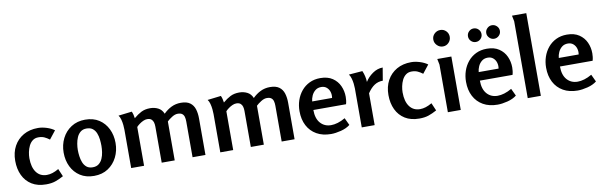

<svg xmlns="http://www.w3.org/2000/svg" viewBox="-50 -1258 5531 1759"><g transform="rotate(-10 2716.0 -378.5)"><path d="M283 -510Q320 -510 362 -497Q404 -484 434 -462L374 -386Q350 -404 327 -414.5Q304 -425 272 -425Q240 -425 218 -408Q196 -391 183 -364Q170 -337 164 -307Q158 -277 158 -251Q158 -166 193 -119Q228 -72 290 -72Q316 -72 343 -80.5Q370 -89 401 -107L432 -35Q390 -12 354 0Q318 12 269 12Q190 12 136 -21.5Q82 -55 54 -114Q26 -173 26 -249Q26 -327 58 -385.5Q90 -444 147.5 -477Q205 -510 283 -510Z M715 12Q640 12 586.5 -22.5Q533 -57 504.5 -115.5Q476 -174 476 -246Q476 -318 506 -378Q536 -438 591.5 -474Q647 -510 721 -510Q797 -510 850 -475.5Q903 -441 931.5 -382.5Q960 -324 960 -252Q960 -180 930 -120Q900 -60 845.5 -24Q791 12 715 12ZM716 -68Q751 -68 773 -85.5Q795 -103 807 -130.5Q819 -158 823.5 -189.5Q828 -221 828 -248Q828 -276 824.5 -307.5Q821 -339 810 -366.5Q799 -394 777.5 -411Q756 -428 720 -428Q686 -428 664 -410Q642 -392 630 -364Q618 -336 613 -305Q608 -274 608 -248Q608 -221 612 -190Q616 -159 627 -131Q638 -103 659.5 -85.5Q681 -68 716 -68Z M1156 -508Q1163 -493 1167 -476.5Q1171 -460 1173 -444Q1208 -474 1243 -492Q1278 -510 1326 -510Q1367 -510 1400.5 -493Q1434 -476 1450 -437Q1484 -471 1524 -490.5Q1564 -510 1612 -510Q1667 -510 1697.5 -487.5Q1728 -465 1740 -426.5Q1752 -388 1752 -339V0H1632V-332Q1632 -357 1627 -375.5Q1622 -394 1608 -405Q1594 -416 1566 -416Q1541 -416 1512 -397.5Q1483 -379 1466 -362V0H1345V-335Q1345 -357 1340 -375Q1335 -393 1321.5 -404.5Q1308 -416 1282 -416Q1265 -416 1246 -407.5Q1227 -399 1210 -386.5Q1193 -374 1181 -361V0H1061V-356Q1061 -374 1058.5 -400.5Q1056 -427 1049 -453Q1042 -479 1030 -493Z M1985 -508Q1992 -493 1996 -476.5Q2000 -460 2002 -444Q2037 -474 2072 -492Q2107 -510 2155 -510Q2196 -510 2229.5 -493Q2263 -476 2279 -437Q2313 -471 2353 -490.5Q2393 -510 2441 -510Q2496 -510 2526.5 -487.5Q2557 -465 2569 -426.5Q2581 -388 2581 -339V0H2461V-332Q2461 -357 2456 -375.5Q2451 -394 2437 -405Q2423 -416 2395 -416Q2370 -416 2341 -397.5Q2312 -379 2295 -362V0H2174V-335Q2174 -357 2169 -375Q2164 -393 2150.5 -404.5Q2137 -416 2111 -416Q2094 -416 2075 -407.5Q2056 -399 2039 -386.5Q2022 -374 2010 -361V0H1890V-356Q1890 -374 1887.5 -400.5Q1885 -427 1878 -453Q1871 -479 1859 -493Z M2909 -511Q2978 -511 3022.5 -481Q3067 -451 3088.5 -403.5Q3110 -356 3110 -302Q3110 -286 3108 -268.5Q3106 -251 3101 -234H2797Q2797 -154 2835 -111.5Q2873 -69 2934 -69Q2963 -69 2996.5 -79Q3030 -89 3066 -110L3098 -42Q3064 -15 3012.5 -2Q2961 11 2920 11Q2842 11 2786 -21Q2730 -53 2700 -110.5Q2670 -168 2670 -245Q2670 -298 2686 -345.5Q2702 -393 2733 -430.5Q2764 -468 2808.5 -489.5Q2853 -511 2909 -511ZM2904 -429Q2871 -429 2848.5 -411Q2826 -393 2814 -366Q2802 -339 2800 -313H2985Q2990 -342 2982 -368.5Q2974 -395 2954 -412Q2934 -429 2904 -429Z M3301 -507Q3323 -457 3325 -402Q3350 -444 3395 -475.5Q3440 -507 3490 -507L3470 -388Q3426 -388 3391.5 -365.5Q3357 -343 3326 -296V0H3206V-363Q3206 -382 3203 -407.5Q3200 -433 3193 -457Q3186 -481 3174 -497Z M3755 -510Q3792 -510 3834 -497Q3876 -484 3906 -462L3846 -386Q3822 -404 3799 -414.5Q3776 -425 3744 -425Q3712 -425 3690 -408Q3668 -391 3655 -364Q3642 -337 3636 -307Q3630 -277 3630 -251Q3630 -166 3665 -119Q3700 -72 3762 -72Q3788 -72 3815 -80.5Q3842 -89 3873 -107L3904 -35Q3862 -12 3826 0Q3790 12 3741 12Q3662 12 3608 -21.5Q3554 -55 3526 -114Q3498 -173 3498 -249Q3498 -327 3530 -385.5Q3562 -444 3619.5 -477Q3677 -510 3755 -510Z M4144 -678Q4144 -647 4122 -624Q4100 -601 4068 -601Q4037 -601 4014 -624Q3991 -647 3991 -678Q3991 -710 4014 -732Q4037 -754 4069 -754Q4100 -754 4122 -732Q4144 -710 4144 -678ZM4127 -497V0H4007V-443L3996 -497Z M4458 -511Q4527 -511 4571.5 -481Q4616 -451 4637.5 -403.5Q4659 -356 4659 -302Q4659 -286 4657 -268.5Q4655 -251 4650 -234H4346Q4346 -154 4384 -111.5Q4422 -69 4483 -69Q4512 -69 4545.5 -79Q4579 -89 4615 -110L4647 -42Q4613 -15 4561.5 -2Q4510 11 4469 11Q4391 11 4335 -21Q4279 -53 4249 -110.5Q4219 -168 4219 -245Q4219 -298 4235 -345.5Q4251 -393 4282 -430.5Q4313 -468 4357.5 -489.5Q4402 -511 4458 -511ZM4453 -429Q4420 -429 4397.5 -411Q4375 -393 4363 -366Q4351 -339 4349 -313H4534Q4539 -342 4531 -368.5Q4523 -395 4503 -412Q4483 -429 4453 -429ZM4435 -652Q4435 -626 4416.5 -607.5Q4398 -589 4372 -589Q4346 -589 4327.5 -607.5Q4309 -626 4309 -652Q4309 -678 4327.5 -696.5Q4346 -715 4372 -715Q4398 -715 4416.5 -696.5Q4435 -678 4435 -652ZM4606 -652Q4606 -626 4587 -607.5Q4568 -589 4542 -589Q4517 -589 4498 -608Q4479 -627 4479 -652Q4479 -678 4498 -696.5Q4517 -715 4542 -715Q4568 -715 4587 -696.5Q4606 -678 4606 -652Z M4872 -769V0H4750V-715L4739 -769Z M5203 -511Q5272 -511 5316.5 -481Q5361 -451 5382.5 -403.5Q5404 -356 5404 -302Q5404 -286 5402 -268.5Q5400 -251 5395 -234H5091Q5091 -154 5129 -111.5Q5167 -69 5228 -69Q5257 -69 5290.5 -79Q5324 -89 5360 -110L5392 -42Q5358 -15 5306.5 -2Q5255 11 5214 11Q5136 11 5080 -21Q5024 -53 4994 -110.5Q4964 -168 4964 -245Q4964 -298 4980 -345.5Q4996 -393 5027 -430.5Q5058 -468 5102.5 -489.5Q5147 -511 5203 -511ZM5198 -429Q5165 -429 5142.5 -411Q5120 -393 5108 -366Q5096 -339 5094 -313H5279Q5284 -342 5276 -368.5Q5268 -395 5248 -412Q5228 -429 5198 -429Z"/></g></svg>

Font: Rosario Light
Style: Bold
Weight: 700
Version: Version 1.101; ttfautohint (v1.8.1.43-b0c9)